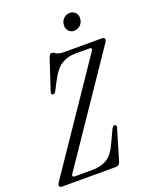

<svg xmlns="http://www.w3.org/2000/svg" viewBox="-204 -1010 872 1100"><g transform="rotate(-20 232.5 -460.0)"><path d="M-19 0Q-33 0 -36.5 -8Q-40 -16 -31 -29L406 -673Q411 -681 409 -685.5Q407 -690 399 -690H309Q264 -690 227 -667.5Q190 -645 155 -577L129 -527Q123 -514 113 -514Q107 -514 103.5 -518.5Q100 -523 103 -531L164 -717Q168 -728 172.5 -734Q177 -740 186 -740Q194 -740 199 -735Q204 -730 217 -725Q230 -720 261 -720H482Q496 -720 500 -712.5Q504 -705 495 -691L58 -47Q53 -40 56 -35Q59 -30 67 -30H177Q221 -30 258.5 -49Q296 -68 324 -128L365 -215Q372 -228 381 -228Q386 -228 389.5 -223.5Q393 -219 391 -211L335 -23Q329 0 305 0ZM349 -815Q330 -815 317.5 -828.5Q305 -842 305 -861Q305 -888 321.5 -904Q338 -920 359 -920Q379 -920 392.5 -907.5Q406 -895 406 -875Q406 -847 389 -831Q372 -815 349 -815Z"/></g></svg>

Font: Instrument Serif
Style: Italic
Weight: 400
Italic angle: -13°
Designer: Rodrigo Fuenzalida
Foundry: fragTYPE
Version: Version 1.000; ttfautohint (v1.8.4.7-5d5b);gftools[0.9.27]